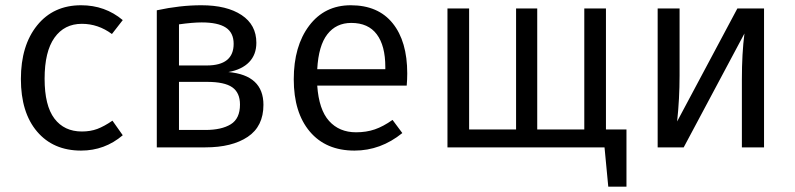

<svg xmlns="http://www.w3.org/2000/svg" viewBox="-20 -558 3010 727"><path d="M287.1 -538.1Q377.9 -538.1 444.8 -481.9L403.8 -429.2Q351.6 -467.8 290 -467.8Q223.6 -467.8 186.3 -415.3Q148.9 -362.8 148.9 -259.8Q148.9 -158.2 186 -109.1Q223.1 -60.1 290 -60.1Q322.3 -60.1 348.4 -69.8Q374.5 -79.6 405.8 -101.1L444.8 -45.9Q376.5 12.2 287.1 12.2Q181.6 12.2 120.4 -59.8Q59.1 -131.8 59.1 -258.8Q59.1 -385.7 120.6 -461.9Q182.1 -538.1 287.1 -538.1Z M844.7 -285.2Q977.5 -273.4 977.5 -161.1Q977.5 -79.6 918 -39.8Q858.4 0 757.8 0H573.7V-519Q661.6 -538.1 742.7 -538.1Q838.9 -538.1 894.8 -501Q950.7 -463.9 950.7 -396Q950.7 -351.1 923.3 -322.8Q896 -294.4 844.7 -285.2ZM743.7 -473.1Q710 -473.1 657.7 -465.8V-310.1H762.7Q864.7 -310.1 864.7 -392.1Q864.7 -434.1 835 -453.6Q805.2 -473.1 743.7 -473.1ZM757.8 -65.9Q818.8 -65.9 853.8 -87.4Q888.7 -108.9 888.7 -162.1Q888.7 -207 859.4 -227.5Q830.1 -248 763.7 -248H657.7V-65.9Z M1522 -279.8Q1522 -256.3 1520 -233.9H1181.2Q1187.5 -142.6 1226.1 -99.9Q1264.6 -57.1 1328.1 -57.1Q1367.2 -57.1 1399.2 -68.1Q1431.2 -79.1 1466.3 -104L1503.4 -54.2Q1421.4 12.2 1322.3 12.2Q1213.9 12.2 1153.1 -59.8Q1092.3 -131.8 1092.3 -257.8Q1092.3 -383.3 1150.6 -460.7Q1209 -538.1 1308.1 -538.1Q1412.1 -538.1 1467 -469.7Q1522 -401.4 1522 -279.8ZM1439 -295.9V-304.2Q1439 -384.8 1406.7 -428Q1374.5 -471.2 1310.1 -471.2Q1252.9 -471.2 1219.5 -428.2Q1186 -385.3 1181.2 -295.9Z M2274.4 -67.9H2352.1V148.9H2283.2L2269 0H1674.3V-525.9H1756.3V-67.9H1934.1V-525.9H2014.2V-67.9H2192.4V-525.9H2274.4Z M2873 -525.9V0H2789.1V-257.8Q2789.1 -355.5 2798.8 -431.2L2568.8 0H2470.2V-525.9H2553.2V-272Q2553.2 -184.1 2543.9 -98.1L2772 -525.9Z"/></svg>

Font: Fira Sans Book
Style: Regular
Weight: 350
Designer: Carrois Corporate & Edenspiekermann AG
Foundry: Carrois Corporate GbR & Edenspiekermann AG
Version: Version 4.203;PS 004.203;hotconv 1.0.88;makeotf.lib2.5.64775